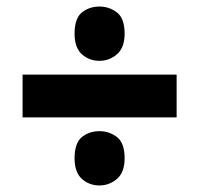

<svg xmlns="http://www.w3.org/2000/svg" viewBox="-20 -646 610 587"><path d="M49 -287V-418H520V-287ZM284 -79Q253 -79 230.5 -99Q208 -119 208 -162Q208 -209 230.5 -227Q253 -245 284 -245Q314 -245 337.5 -227Q361 -209 361 -162Q361 -119 337.5 -99Q314 -79 284 -79ZM284 -460Q253 -460 230.5 -480Q208 -500 208 -543Q208 -590 230.5 -608Q253 -626 284 -626Q314 -626 337.5 -608Q361 -590 361 -543Q361 -500 337.5 -480Q314 -460 284 -460Z"/></svg>

Font: Noto Sans Display Black
Style: Regular
Weight: 900
Designer: Monotype Design Team
Foundry: Monotype Imaging Inc.
Version: Version 2.003